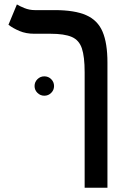

<svg xmlns="http://www.w3.org/2000/svg" viewBox="-20 -632 626 876"><path d="M470.2 -346.7V224.6H366.2V-302.7Q366.2 -373.5 353.5 -411.4Q340.8 -449.2 307.1 -463.6Q273.4 -478 210.4 -478H136.2Q98.6 -478 69.1 -490.5Q39.6 -502.9 18.6 -519L57.1 -611.8Q68.4 -604.5 91.3 -595.2Q114.3 -585.9 138.7 -585.9H229.5Q320.8 -585.9 373.3 -562.7Q425.8 -539.6 448 -487.3Q470.2 -435.1 470.2 -346.7ZM182.1 -195.3Q164.1 -195.3 150.9 -208.3Q137.7 -221.2 137.7 -239.3Q137.7 -257.8 150.9 -270.8Q164.1 -283.7 182.1 -283.7Q200.7 -283.7 213.6 -270.8Q226.6 -257.8 226.6 -239.3Q226.6 -221.2 213.6 -208.3Q200.7 -195.3 182.1 -195.3Z"/></svg>

Font: Cascadia Mono Medium
Style: Regular
Weight: 500
Monospace: yes
Designer: Aaron Bell
Foundry: Saja Typeworks
Version: Version 2407.024